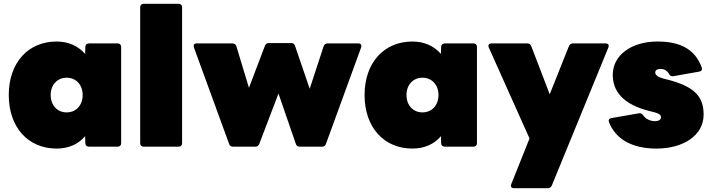

<svg xmlns="http://www.w3.org/2000/svg" viewBox="-20 -770 3726 1008"><path d="M277 10C339 10 390 -12 427 -55L428 -18C428 -7 436 0 447 0H598C609 0 616 -7 616 -18V-524C616 -535 609 -542 598 -542H447C436 -542 428 -535 428 -524L427 -487C390 -529 339 -552 277 -552C128 -552 26 -441 26 -271C26 -101 128 10 277 10ZM330 -180C280 -180 246 -218 246 -271C246 -324 280 -362 330 -362C380 -362 414 -324 414 -271C414 -218 380 -180 330 -180Z M918 0C929 0 936 -7 936 -18V-732C936 -743 929 -750 918 -750H734C723 -750 716 -743 716 -732V-18C716 -7 723 0 734 0Z M1321 0C1331 0 1337 -5 1341 -14L1442 -279L1533 -15C1536 -5 1543 0 1553 0H1671C1681 0 1688 -5 1691 -14L1876 -521C1880 -533 1875 -542 1862 -542H1700C1690 -542 1682 -537 1679 -527L1606 -304L1529 -529C1526 -539 1519 -544 1509 -544H1391C1381 -544 1375 -539 1371 -530L1287 -309L1221 -527C1218 -538 1210 -542 1200 -542H1012C999 -542 994 -533 998 -521L1183 -14C1186 -5 1193 0 1203 0Z M2145 10C2207 10 2258 -12 2295 -55L2296 -18C2296 -7 2304 0 2315 0H2466C2477 0 2484 -7 2484 -18V-524C2484 -535 2477 -542 2466 -542H2315C2304 -542 2296 -535 2296 -524L2295 -487C2258 -529 2207 -552 2145 -552C1996 -552 1894 -441 1894 -271C1894 -101 1996 10 2145 10ZM2198 -180C2148 -180 2114 -218 2114 -271C2114 -324 2148 -362 2198 -362C2248 -362 2282 -324 2282 -271C2282 -218 2248 -180 2198 -180Z M2856 218C2866 218 2873 213 2877 204L3174 -521C3179 -533 3173 -542 3160 -542H2988C2978 -542 2971 -537 2967 -528L2866 -275L2769 -528C2765 -537 2759 -542 2749 -542H2560C2547 -542 2541 -533 2546 -521L2760 -43L2664 197C2659 209 2665 218 2678 218Z M3426 10C3569 10 3674 -60 3674 -168C3674 -263 3627 -317 3477 -354L3461 -358C3435 -365 3420 -376 3420 -389C3420 -401 3430 -408 3446 -408C3468 -408 3481 -401 3493 -381C3498 -372 3505 -368 3515 -370L3651 -394C3663 -396 3668 -404 3664 -416C3630 -509 3555 -552 3432 -552C3294 -552 3197 -480 3197 -377C3197 -296 3245 -222 3394 -186L3410 -182C3446 -173 3450 -164 3450 -154C3450 -142 3439 -134 3418 -134C3393 -134 3370 -146 3356 -165C3350 -174 3343 -177 3333 -175L3190 -150C3178 -148 3173 -140 3177 -129C3212 -39 3299 10 3426 10Z"/></svg>

Font: LINE Seed Sans TH Heavy
Style: Regular
Weight: 900
Designer: Dalton Maag Ltd | Thai characters by Cadson Demak Co.,Ltd.
Foundry: Dalton Maag Ltd
Version: Version 1.003